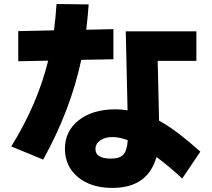

<svg xmlns="http://www.w3.org/2000/svg" viewBox="-20 -837 1040 940"><path d="M35.2 -120.1Q164.1 -328.1 215.8 -540L69.3 -537.1V-684.6L244.1 -688.5Q252 -744.1 256.8 -817.4L414.1 -815.4Q409.2 -750 402.3 -691.4L535.2 -694.3V-546.9L377.9 -543.9Q325.2 -296.9 191.4 -55.7ZM545.9 -301.8Q573.2 -301.8 604.5 -296.9L595.7 -683.6H941.4V-539.1H752Q752.9 -499 755.4 -393.6Q757.8 -288.1 758.8 -246.1Q837.9 -204.1 960.9 -94.7L872.1 37.1Q810.5 -20.5 746.1 -68.4Q703.1 83 530.3 83Q425.8 83 361.8 30.3Q297.9 -22.5 297.9 -108.9Q297.9 -195.3 365.7 -248.5Q433.6 -301.8 545.9 -301.8ZM447.3 -107.4Q447.3 -60.5 523.4 -60.5Q565.4 -60.5 583.5 -79.6Q601.6 -98.6 605.5 -150.4Q565.4 -166 529.8 -166Q494.1 -166 470.7 -149.4Q447.3 -132.8 447.3 -107.4Z"/></svg>

Font: GenEi M Gothic v2 Heavy
Style: Regular
Weight: 800
Version: Version 2.0